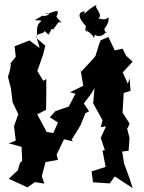

<svg xmlns="http://www.w3.org/2000/svg" viewBox="-20 -936 740 987"><path d="M490 -711 471 -649 462 -637 395 -565 392 -590 408 -495 340 -462 368 -454 333 -388 265 -365 236 -333 278 -306 254 -252 193 -262 223 -252 169 -353 174 -349 217 -372 218 -444V-529L202 -521L172 -571L201 -654L213 -701L169 -739L184 -689L131 -728L55 -698L61 -644L23 -597L37 -612L32 -578L21 -541L36 -482L45 -410L74 -349L52 -287L61 -213L25 -199L91 -181L94 -110L82 -97L72 -61L25 -17L121 27L160 0L208 8L195 -30L214 -103L278 -114L271 -141L309 -220L356 -209L348 -217L394 -292L419 -354L438 -364L411 -404L453 -460L466 -484L459 -405L507 -318L498 -282L525 -287L498 -227L519 -164L507 -162L523 -78L451 -55L458 1L544 7L570 -29L662 31L646 -19L618 -95L608 -157L641 -161L646 -227L630 -288L635 -274L646 -301L610 -357L616 -458L651 -469L646 -533L637 -505L611 -564L662 -619L628 -650L610 -686L570 -677L537 -746L498 -729ZM229 -758C255 -797 234 -784 254 -786C254 -783 290 -838 284 -822C310 -817 291 -819 270 -851C300 -909 232 -858 212 -865C250 -878 228 -848 197 -855C144 -822 151 -836 194 -830C170 -808 169 -801 170 -737C158 -770 206 -757 209 -777ZM467 -757C510 -731 536 -793 526 -766C500 -801 537 -784 539 -847C522 -835 518 -834 486 -841C516 -866 448 -903 485 -916C420 -884 395 -838 418 -876C401 -879 360 -869 422 -801C411 -771 434 -770 428 -774C403 -795 473 -753 462 -732Z"/></svg>

Font: Asimov Aggro
Style: Medium
Weight: 500
Designer: Google
Version: Version 2.000980; 2014